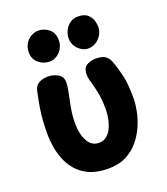

<svg xmlns="http://www.w3.org/2000/svg" viewBox="-149 -916 900 1036"><g transform="rotate(-20 300.5 -398.5)"><path d="M295.6 16.7Q231.4 16.7 187.9 -2.8Q144.3 -22.3 116.6 -54.3Q88.9 -86.3 74 -124.6Q59.1 -162.8 53.5 -200.6Q47.9 -238.4 47.9 -268.1Q47.9 -311.3 50.1 -345.7Q52.3 -380 58.4 -418.4Q64.6 -456.9 76.1 -510.1Q81.4 -532.2 94.6 -543.1Q107.7 -554 124.1 -558.2Q140.4 -562.3 153.3 -562.3Q186.1 -562.3 212.8 -547.3Q239.4 -532.2 239.4 -499Q239.4 -476 231.6 -440.1Q223.7 -404.1 215.8 -361.2Q207.9 -318.2 207.9 -272.4Q207.9 -248.8 212.2 -224.4Q216.4 -200.1 226.5 -178.6Q236.6 -157.1 253.5 -144.2Q270.4 -131.3 295.6 -131.3Q318.4 -131.3 335.9 -144.2Q353.4 -157.1 365.2 -179.3Q376.9 -201.6 383.2 -230.9Q389.6 -260.3 389.6 -293.3Q389.6 -347.9 381.6 -386.7Q373.6 -425.4 365.1 -453.1Q356.6 -480.7 356.6 -501.7Q356.6 -537.9 379.5 -551.4Q402.4 -565 431.7 -565Q468 -565 486.6 -551.8Q505.1 -538.7 514 -512.6Q527.6 -476.6 539.3 -426.9Q551.1 -377.2 551.1 -293.3Q551.1 -262.7 543.3 -222.4Q535.6 -182.2 517.6 -140.5Q499.7 -98.8 470.3 -63.1Q440.9 -27.4 397.8 -5.4Q354.7 16.7 295.6 16.7ZM194.6 -634.6Q159.2 -634.6 131.8 -657.3Q104.4 -680.1 104.4 -718.6Q104.4 -748.4 117.4 -769.5Q130.4 -790.6 150.6 -801.6Q170.8 -812.7 191.4 -812.7Q225.4 -812.7 252.3 -790.9Q279.1 -769.1 279.1 -726.2Q279.1 -702 267.5 -680.8Q255.9 -659.6 236.4 -647.1Q217 -634.6 194.6 -634.6ZM415 -629.6Q383.2 -629.6 357.7 -655.1Q332.2 -680.6 332.2 -717.2Q332.2 -738.7 342.3 -760.3Q352.4 -782 372.2 -796.6Q391.9 -811.2 419 -811.2Q455.2 -811.2 473.6 -794.8Q492 -778.4 498.1 -758Q504.1 -737.6 504.1 -723.1Q504.1 -698.3 491.6 -676.8Q479.1 -655.2 458.7 -642.4Q438.2 -629.6 415 -629.6Z"/></g></svg>

Font: Playpen Sans
Style: Regular
Weight: 400
Designer: Laura Meseguer, Veronika Burian, José Scaglione, Kostas Bartsokas, Vera Evstafieva, Tom Grace, Yorlmar Campos
Foundry: TypeTogether
Version: Version 2.000